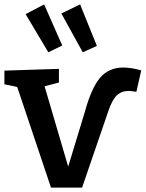

<svg xmlns="http://www.w3.org/2000/svg" viewBox="-24 -848 660 870"><path d="M616 -529 594 -432Q568 -436 559 -436Q527 -436 505.5 -416Q484 -396 466 -342L348 2H207L54 -454L-4 -466V-528L243 -536V-474L178 -457L285 -93L361 -343Q390 -449 429.5 -495.5Q469 -542 534 -542Q571 -542 616 -529ZM258 -642 195 -611 92 -784 176 -828ZM415 -640 351 -611 254 -787 339 -828Z"/></svg>

Font: Bitter Pro SemiBold
Style: Regular
Weight: 600
Designer: Sol Matas, and Bitter project Authors
Foundry: Sol Matas
Version: Version 1.010